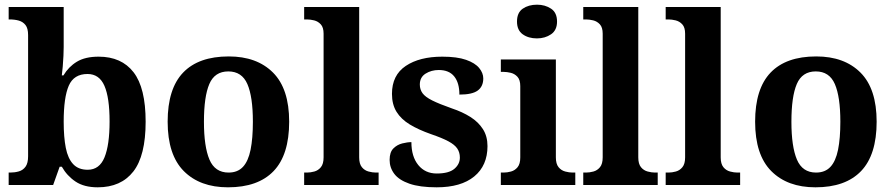

<svg xmlns="http://www.w3.org/2000/svg" viewBox="-20 -790 3811 820"><path d="M397.4 10Q339.3 10 302.7 -14.5Q266.1 -39 244 -78H234.8L207 0H17V-53H23.7Q43 -53 60.5 -58Q78 -63 89 -78Q100 -92.9 100 -122.8V-640.1Q100 -669 89 -683Q78 -697 60.5 -702Q43 -707 21 -707H17V-760H252V-589Q252 -574.4 251 -551.7Q250 -529 248 -506Q246 -483 244 -468H251Q273 -505 308.5 -526.5Q344.1 -548 401.3 -548Q499 -548 550.5 -481.3Q602 -414.7 602 -270.3Q602 -125 549.4 -57.5Q496.7 10 397.4 10ZM354.5 -65Q404.7 -65 426.3 -117.9Q448 -170.8 448 -271Q448 -373 426 -423.5Q404 -474 353.8 -474Q295.4 -474 273.7 -424Q252 -374 252 -270.3Q252 -204 261 -158.5Q270 -113 292.5 -89Q315 -65 354.5 -65Z M953.6 10Q834 10 765 -59.3Q696 -128.7 696 -270.3Q696 -411 762.1 -480Q828.2 -549 957 -549Q1077 -549 1146 -480Q1215 -411 1215 -270.3Q1215 -128.7 1148.5 -59.3Q1082 10 953.6 10ZM956.2 -53Q995 -53 1017.7 -77.4Q1040.3 -101.7 1050.2 -150.5Q1060 -199.2 1060 -270Q1060 -377 1036.5 -431Q1013 -485 955 -485Q897 -485 874 -431.2Q851 -377.5 851 -270Q851 -164 874.5 -108.5Q898 -53 956.2 -53Z M1279 0V-53H1291Q1306 -53 1322.5 -57.5Q1339 -62 1350.5 -76Q1362 -90 1362 -118V-646Q1362 -673 1350 -686Q1338 -699 1321.5 -703Q1305 -707 1291 -707H1279V-760H1514V-118Q1514 -90 1525.5 -76Q1537 -62 1554 -57.5Q1571 -53 1585 -53H1597V0Z M1845 10Q1773 10 1728.5 -5.5Q1684 -21 1664 -47.5Q1644 -74 1644 -107Q1644 -140 1660 -156Q1676 -172 1698 -177.5Q1720 -183 1737 -183Q1737 -121 1766.5 -85Q1796 -49 1845 -49Q1897 -49 1920.5 -69Q1944 -89 1944 -117Q1944 -139 1933 -155.5Q1922 -172 1895 -186.5Q1868 -201 1821 -217Q1767 -236 1730 -258.5Q1693 -281 1673.5 -312.5Q1654 -344 1654 -389Q1654 -469 1713 -508.5Q1772 -548 1869 -548Q1932 -548 1970.5 -534.5Q2009 -521 2026.5 -499.5Q2044 -478 2044 -455Q2044 -421 2020.5 -403.5Q1997 -386 1942 -386Q1942 -436 1920 -463.5Q1898 -491 1854 -491Q1822 -491 1797.5 -475.5Q1773 -460 1773 -429Q1773 -408 1784.5 -392Q1796 -376 1826 -361Q1856 -346 1910 -327Q1955 -312 1989 -290.5Q2023 -269 2042.5 -238.5Q2062 -208 2062 -166Q2062 -83 2005.5 -36.5Q1949 10 1845 10Z M2119 0V-53H2131Q2146 -53 2162.5 -57.5Q2179 -62 2190.5 -75.9Q2202 -89.8 2202 -117.7V-422Q2202 -448.9 2190 -462Q2178 -475 2161.5 -479Q2145 -483 2131 -483H2119V-536H2354V-118Q2354 -90 2365.5 -76Q2377 -62 2394 -57.5Q2411 -53 2425 -53H2437V0ZM2273.1 -626Q2237 -626 2212.5 -643.5Q2188 -661 2188 -698Q2188 -736 2212.7 -753Q2237.5 -770 2273.5 -770Q2308 -770 2333.5 -753Q2359 -736 2359 -698Q2359 -661 2333.4 -643.5Q2307.8 -626 2273.1 -626Z M2471 0V-53H2483Q2498 -53 2514.5 -57.5Q2531 -62 2542.5 -76Q2554 -90 2554 -118V-646Q2554 -673 2542 -686Q2530 -699 2513.5 -703Q2497 -707 2483 -707H2471V-760H2706V-118Q2706 -90 2717.5 -76Q2729 -62 2746 -57.5Q2763 -53 2777 -53H2789V0Z M2823 0V-53H2835Q2850 -53 2866.5 -57.5Q2883 -62 2894.5 -76Q2906 -90 2906 -118V-646Q2906 -673 2894 -686Q2882 -699 2865.5 -703Q2849 -707 2835 -707H2823V-760H3058V-118Q3058 -90 3069.5 -76Q3081 -62 3098 -57.5Q3115 -53 3129 -53H3141V0Z M3462.6 10Q3343 10 3274 -59.3Q3205 -128.7 3205 -270.3Q3205 -411 3271.1 -480Q3337.2 -549 3466 -549Q3586 -549 3655 -480Q3724 -411 3724 -270.3Q3724 -128.7 3657.5 -59.3Q3591 10 3462.6 10ZM3465.2 -53Q3504 -53 3526.7 -77.4Q3549.3 -101.7 3559.2 -150.5Q3569 -199.2 3569 -270Q3569 -377 3545.5 -431Q3522 -485 3464 -485Q3406 -485 3383 -431.2Q3360 -377.5 3360 -270Q3360 -164 3383.5 -108.5Q3407 -53 3465.2 -53Z"/></svg>

Font: Noto Serif Kannada
Style: Regular
Weight: 400
Designer: Universal Thirst, Indian Type Foundry and the Monotype Design Team
Foundry: Monotype Imaging Inc.
Version: Version 2.003